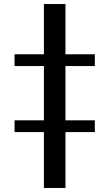

<svg xmlns="http://www.w3.org/2000/svg" viewBox="-20 -808 540 948"><path d="M51.8 -213.9H196.8V-481.9H51.8V-540H196.8V-788.1H303.2V-540H448.2V-481.9H303.2V-213.9H448.2V-155.8H303.2V120.1H196.8V-155.8H51.8Z"/></svg>

Font: BIZ UDMincho
Style: Bold
Weight: 700
Monospace: yes
Designer: TypeBank Co., Ltd.
Foundry: Morisawa Inc.
Version: Version 1.06